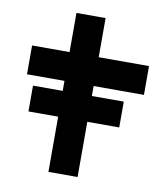

<svg xmlns="http://www.w3.org/2000/svg" viewBox="-80 -767 722 833"><g transform="rotate(10 281.5 -350.0)"><path d="M458.5 -243.2H317.9V0H189.5V-243.2H58.6V-356.9H189.5V-400.9H24.4V-527.8H189.5V-700.2H317.9V-527.8H539.6V-400.9H317.9V-356.9H458.5Z"/></g></svg>

Font: Audiowide
Style: Regular
Weight: 400
Designer: Astigmatic (AOETI)
Foundry: Astigmatic (AOETI)
Version: Version 1.002